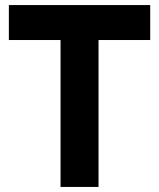

<svg xmlns="http://www.w3.org/2000/svg" viewBox="-20 -729 628 758"><path d="M219 -571V9H369V-571H573V-709H15V-571Z"/></svg>

Font: Kalas SG
Style: Bold
Weight: 700
Designer: Kalas
Foundry: Kalas
Version: Version 2.000;FEAKit 1.0